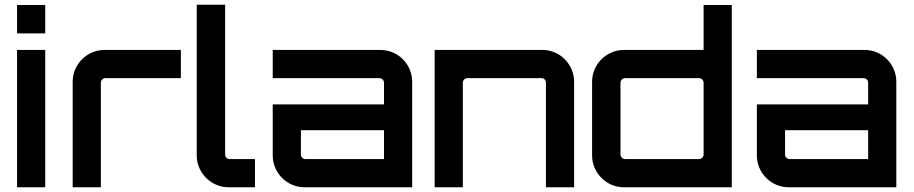

<svg xmlns="http://www.w3.org/2000/svg" viewBox="-20 -791 3859 811"><path d="M171 -650V-770H52V-650ZM171 0V-580H52V0Z M406 0V-442C406 -452 415 -461 425 -461H744V-580H421C347 -580 287 -519 287 -446V0Z M945 0H1057V-119H949C939 -119 931 -128 931 -138V-771H811V-134C811 -61 872 0 945 0Z M1266 0H1721V-446C1721 -519 1662 -580 1587 -580H1132V-461H1583C1593 -461 1602 -452 1602 -442V-350H1132V-134C1132 -61 1192 0 1266 0ZM1270 -119C1260 -119 1251 -128 1251 -138V-241H1602V-119Z M1935 0V-442C1935 -452 1944 -461 1954 -461H2268C2278 -461 2286 -452 2286 -442V0H2405V-446C2405 -519 2345 -580 2272 -580H1816V0Z M2615 0H3071V-770H2952V-580H2615C2541 -580 2481 -519 2481 -446V-134C2481 -61 2541 0 2615 0ZM2620 -119C2610 -119 2601 -128 2601 -138V-442C2601 -452 2610 -461 2620 -461H2933C2943 -461 2952 -452 2952 -442V-138C2952 -128 2943 -119 2933 -119Z M3311 0H3766V-446C3766 -519 3707 -580 3632 -580H3177V-461H3628C3638 -461 3647 -452 3647 -442V-350H3177V-134C3177 -61 3237 0 3311 0ZM3315 -119C3305 -119 3296 -128 3296 -138V-241H3647V-119Z"/></svg>

Font: Orbitron SemiBold
Style: Regular
Weight: 600
Designer: Matt McInerney
Foundry: The League of Moveable Type
Version: Version 2.001